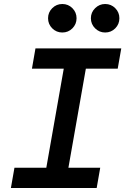

<svg xmlns="http://www.w3.org/2000/svg" viewBox="-20 -934 626 954"><path d="M192.4 0 314.5 -693.4H424.3L302.2 0ZM34.2 0 51.8 -100.6H478L460.4 0ZM138.7 -592.8 156.2 -693.4H582.5L564.9 -592.8ZM502.4 -772.5Q473.6 -772.5 452.6 -793.2Q431.6 -814 431.6 -843.3Q431.6 -872.6 452.6 -893.3Q473.6 -914.1 502.4 -914.1Q532.2 -914.1 552.7 -893.3Q573.2 -872.6 573.2 -843.3Q573.2 -814 552.7 -793.2Q532.2 -772.5 502.4 -772.5ZM289.6 -772.5Q260.3 -772.5 239.5 -793.2Q218.8 -814 218.8 -843.3Q218.8 -872.6 239.5 -893.3Q260.3 -914.1 289.6 -914.1Q319.3 -914.1 339.8 -893.3Q360.4 -872.6 360.4 -843.3Q360.4 -814 339.8 -793.2Q319.3 -772.5 289.6 -772.5Z"/></svg>

Font: Cascadia Mono Medium
Style: Italic
Weight: 500
Italic angle: -10°
Monospace: yes
Designer: Aaron Bell
Foundry: Saja Typeworks
Version: Version 2407.024